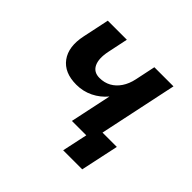

<svg xmlns="http://www.w3.org/2000/svg" viewBox="-162 -728 1069 1069"><g transform="rotate(45 373.0 -193.0)"><path d="M456.8 150 504.8 -74.6H654.8L606.8 150ZM375.6 0 438.4 -296.6 473.2 -335.2Q460.6 -284 427.7 -244.4Q394.8 -204.8 349 -182.3Q303.2 -159.8 250.2 -159.8Q155.2 -159.8 111.5 -219.4Q67.8 -279 89.2 -379.6L122.2 -536H272.2L247 -415.6Q233.6 -350.8 251.5 -314.2Q269.4 -277.6 314.6 -277.6Q352.4 -277.6 382.4 -294Q412.4 -310.4 433.5 -341.7Q454.6 -373 463.6 -416L488.8 -536H639.4L526.2 0Z"/></g></svg>

Font: Geist
Style: Italic
Weight: 400
Italic angle: -12°
Designer: Basement.studio, Andrés Briganti, Mateo Zaragoza
Foundry: Basement.studio, Vercel, Andrés Briganti, Guido Ferreyra, Mateo Zaragoza
Version: Version 1.500